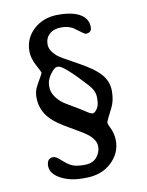

<svg xmlns="http://www.w3.org/2000/svg" viewBox="-85 -729 674 880"><g transform="rotate(-10 252.0 -289.0)"><path d="M149.9 -355V-348.6L150.4 -345.7Q150.4 -311.5 189 -276.4Q200.2 -266.1 239.3 -243.7Q278.3 -221.2 297.1 -208.3Q315.9 -195.3 325.2 -195.3Q334.5 -195.3 345.7 -211.4Q356.9 -227.5 356.9 -256.8V-264.2Q356.9 -294.9 329.6 -324.7Q230 -433.6 206.5 -433.6H202.1L199.7 -433.1Q188 -433.1 168.9 -407Q149.9 -380.9 149.9 -355ZM208.5 -485.4Q222.2 -473.6 295.2 -434.3Q368.2 -395 398.7 -360.6Q429.2 -326.2 429.2 -281Q429.2 -235.8 412.6 -204.1Q383.3 -147.9 383.3 -141.1L386.2 -130.9L397 -107.4Q407.7 -80.1 407.7 -53.7Q407.7 4.9 361.8 47.6Q315.9 90.3 242.7 90.3H227.1Q168.5 90.3 125 66.4Q81.5 42.5 81.5 6.6Q81.5 -29.3 112.8 -29.3Q124 -29.3 148.2 -7.1Q172.4 15.1 191.7 22.9Q210.9 30.8 247.8 30.8Q284.7 30.8 304 8.5Q323.2 -13.7 323.2 -42.2Q323.2 -70.8 291.5 -97.7Q274.4 -112.3 212.2 -147.5Q149.9 -182.6 125.5 -208.5Q83.5 -252.4 83.5 -311Q83.5 -337.4 92.5 -356.2Q101.6 -375 113.8 -395.3Q126 -415.5 126 -419.7Q126 -423.8 107.2 -458.5Q88.4 -493.2 88.4 -525.9Q88.4 -586.4 133.3 -627.2Q178.2 -668 246.8 -668Q315.4 -668 350.1 -646.2Q384.8 -624.5 384.8 -586.4Q384.8 -560.1 356 -560.1Q352.1 -560.1 312 -590.3Q288.1 -608.4 252 -608.4Q215.8 -608.4 195.8 -590.1Q175.8 -571.8 175.8 -542.7Q175.8 -513.7 208.5 -485.4Z"/></g></svg>

Font: Averia Libre Light
Style: Regular
Weight: 300
Version: Version 1.002